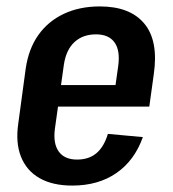

<svg xmlns="http://www.w3.org/2000/svg" viewBox="-20 -569 538 598"><path d="M205 9Q144 9 103.5 -14Q63 -37 45.5 -80.5Q28 -124 37 -185L60 -355Q69 -417 99.5 -460Q130 -503 179 -526Q228 -549 291 -549Q385 -549 429.5 -495.5Q474 -442 459 -338L445 -237H140L150 -304H361L335 -270L348 -362Q355 -411 337 -436.5Q319 -462 279 -462Q238 -462 212 -438Q186 -414 179 -368L151 -168Q145 -122 163 -97Q181 -72 220 -72Q257 -72 280.5 -92Q304 -112 316 -152L425 -142Q399 -69 342.5 -30Q286 9 205 9Z"/></svg>

Font: Pathway Extreme Condensed SemiBold
Style: Italic
Weight: 600
Width: 3
Italic angle: -8°
Version: Version 1.001;gftools[0.9.26]